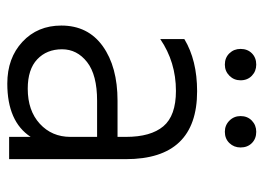

<svg xmlns="http://www.w3.org/2000/svg" viewBox="-118 -599 722 526"><g transform="rotate(90 243.0 -336.0)"><path d="M223 -51Q283 -51 319 -84Q355 -117 355 -168V-241H256Q185 -241 150 -213.5Q115 -186 115 -145Q115 -103 142.5 -77Q170 -51 223 -51ZM355 -59Q313 5 209 5Q139 5 94.5 -36.5Q50 -78 50 -143Q50 -216 106.5 -256.5Q163 -297 256 -297H355V-320Q355 -388 326 -422.5Q297 -457 229 -457Q150 -457 87 -414V-480Q145 -515 230 -515Q416 -515 416 -320V0H355ZM384 -634Q384 -616 372 -603.5Q360 -591 341 -591Q323 -591 310.5 -603.5Q298 -616 298 -634Q298 -653 310.5 -665Q323 -677 341 -677Q360 -677 372 -665Q384 -653 384 -634ZM200 -634Q200 -616 187.5 -603.5Q175 -591 157 -591Q138 -591 126 -603.5Q114 -616 114 -634Q114 -653 126 -665Q138 -677 157 -677Q175 -677 187.5 -665Q200 -653 200 -634Z"/></g></svg>

Font: Hind Madurai Light
Style: Regular
Weight: 300
Designer: Jyotish Sonowal
Foundry: Indian Type Foundry
Version: Version 1.001;PS 1.0;hotconv 1.0.86;makeotf.lib2.5.63406; tt